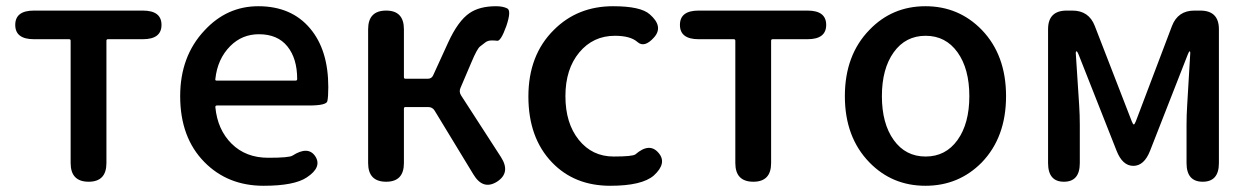

<svg xmlns="http://www.w3.org/2000/svg" viewBox="-20 -584 4023 617"><path d="M265 0Q207 0 207 -60V-453Q207 -458 202 -458H89Q29 -458 29 -504Q29 -550 89 -550H439Q499 -550 499 -504Q499 -458 439 -458H327Q322 -458 322 -453V-60Q322 0 265 0Z M827 13Q712 13 637 -63Q559 -142 559 -275Q559 -403 637 -486Q709 -564 810 -564Q917 -564 977 -492Q1035 -423 1035 -304Q1035 -273 1032 -259Q1029 -245 973 -245H677Q672 -245 672 -240Q679 -167 724.5 -122Q770 -77 842 -77Q910 -77 920 -84Q970 -116 993 -82Q1016 -47 966 -14Q926 13 827 13ZM672 -330Q671 -325 676 -325H930Q935 -325 935 -330Q935 -396 903.5 -435Q872 -474 812 -474Q758 -474 720 -436Q679 -395 672 -330Z M1221 0Q1163 0 1163 -60V-490Q1163 -550 1221 -550Q1278 -550 1278 -490V-336Q1278 -331 1283 -331H1355Q1367 -331 1372 -342L1420 -447Q1452 -517 1489 -542Q1521 -564 1574 -564Q1596 -564 1610 -557Q1624 -550 1607 -500Q1589 -450 1577 -453Q1572 -454 1560 -454Q1548 -454 1540 -448Q1532 -442 1522.5 -434.5Q1513 -427 1495 -384L1460 -302Q1454 -289 1462 -277L1590 -79Q1622 -29 1577 0Q1532 28 1501 -24L1377 -228Q1370 -240 1356 -240H1283Q1278 -240 1278 -235V-60Q1278 0 1221 0Z M1941 13Q1826 13 1754 -62Q1678 -141 1678 -274Q1678 -407 1760 -488Q1836 -564 1950 -564Q2039 -564 2068 -538Q2113 -499 2082 -464Q2051 -429 2028.5 -449Q2006 -469 1956 -469Q1886 -469 1841.5 -415.5Q1797 -362 1797 -275Q1797 -188 1840 -134.5Q1883 -81 1952 -81Q2013 -81 2022 -88Q2067 -127 2096 -93Q2125 -60 2081 -20Q2043 13 1941 13Z M2401 0Q2343 0 2343 -60V-453Q2343 -458 2338 -458H2225Q2165 -458 2165 -504Q2165 -550 2225 -550H2575Q2635 -550 2635 -504Q2635 -458 2575 -458H2463Q2458 -458 2458 -453V-60Q2458 0 2401 0Z M2774 -62Q2695 -143 2695 -275Q2695 -407 2774 -488Q2847 -564 2954 -564Q3061 -564 3135 -488Q3213 -407 3213 -275Q3213 -143 3135 -62Q3061 13 2954 13Q2847 13 2774 -62ZM2852 -134Q2890 -81 2954.5 -81Q3019 -81 3057 -134Q3095 -187 3095 -275Q3095 -363 3057 -416Q3019 -469 2954.5 -469Q2890 -469 2852 -416Q2814 -363 2814 -275Q2814 -187 2852 -134Z M3399 0Q3348 0 3348 -60V-490Q3348 -550 3408 -550H3426Q3479 -550 3498 -501L3617 -194Q3621 -184 3623.5 -184Q3626 -184 3630 -194L3746 -500Q3765 -550 3818 -550H3837Q3897 -550 3897 -490V-60Q3897 0 3845 0Q3793 0 3793 -60V-183Q3793 -214 3795 -245L3805 -414Q3805 -419 3803 -419Q3801 -419 3797 -409L3676 -100Q3657 -51 3622 -51Q3587 -51 3568 -100L3446 -409Q3442 -419 3439.5 -419Q3437 -419 3437 -414L3448 -245Q3450 -214 3450 -183V-60Q3450 0 3399 0Z"/></svg>

Font: Resource Han Rounded JP Medium
Style: Regular
Weight: 500
Designer: Cyano Hao (round all glyphs); Ryoko NISHIZUKA 西塚涼子 (kana, bopomofo & ideographs); Paul D. Hunt (Latin, Greek & Cyrillic)
Foundry: Cyano Hao
Version: 0.990